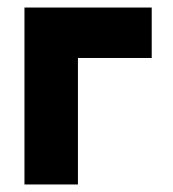

<svg xmlns="http://www.w3.org/2000/svg" viewBox="-20 -490 460 510"><path d="M45 0V-470H383V-336H187V0Z"/></svg>

Font: Kreadon
Style: Regular
Weight: 400
Designer: kohakuno
Foundry: StudioGnu
Version: Version 1.000;Glyphs 3.1.2 (3151)